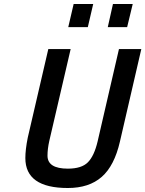

<svg xmlns="http://www.w3.org/2000/svg" viewBox="-20 -931 728 962"><path d="M322 -795 349 -911H447L420 -795ZM520 -795 546 -911H645L617 -795ZM227 -225Q218 -185 218 -151Q218 -86 320 -86Q389 -86 420.5 -118Q452 -150 469 -222L576 -685H688L581 -222Q553 -100 489.5 -44.5Q426 11 320 11Q107 11 107 -139Q107 -181 119 -241L222 -685H334Z"/></svg>

Font: Titillium Web
Style: SemiBold Italic
Weight: 600
Italic angle: -13°
Version: Version 1.001;PS 57.000;hotconv 1.0.70;makeotf.lib2.5.55311